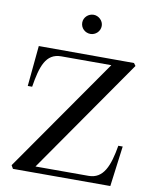

<svg xmlns="http://www.w3.org/2000/svg" viewBox="-99 -1002 858 1076"><g transform="rotate(10 330.0 -464.5)"><path d="M39 -19 492 -668H207C119 -668 95 -589 76 -472H51L73 -702V-703L615 -702L626 -687L172 -35H474C559 -35 589 -113 609 -230H634L604 0H50ZM290 -875C290 -905 316 -929 346 -929C374 -929 401 -905 401 -875C401 -843 374 -820 346 -820C316 -820 290 -843 290 -875Z"/></g></svg>

Font: Ortica Linear
Style: Regular
Weight: 400
Designer: Benedetta Bovani
Foundry: Collletttivo
Version: Version 2.000;Glyphs 3.1.2 (3151)